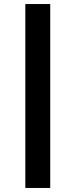

<svg xmlns="http://www.w3.org/2000/svg" viewBox="-20 -720 373 948"><path d="M105 208V-700H228V208Z"/></svg>

Font: Red Hat Display ExtraBold
Style: Regular
Weight: 800
Designer: Pentagram, MCKL
Foundry: Pentagram, MCKL
Version: Version 1.023